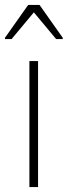

<svg xmlns="http://www.w3.org/2000/svg" viewBox="-32 -757 274 777"><path d="M87 0V-510H122V0ZM-12 -599V-604L82 -737H128L222 -604V-599H195L105 -707L15 -599Z"/></svg>

Font: Saira Semi Condensed Thin
Style: Regular
Weight: 100
Width: 4
Designer: Hector Gatti with collaboration of the Omnibus-Type team
Foundry: Omnibus-Type
Version: Version 1.001; ttfautohint (v1.8)